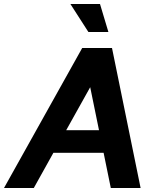

<svg xmlns="http://www.w3.org/2000/svg" viewBox="-62 -940 805 960"><path d="M-42 0H107L205 -176H456L492 0H641L498 -700H349ZM269 -289 389 -504 433 -289ZM290 -920 380 -780H480L438 -920Z"/></svg>

Font: Uncut Sans
Style: Bold Italic
Weight: 700
Italic angle: -10°
Designer: Kasper Nordkvist
Foundry: Uncut Type
Version: Version 1.111;FEAKit 1.0